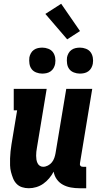

<svg xmlns="http://www.w3.org/2000/svg" viewBox="-20 -992 540 1020"><path d="M133 8Q114 8 97 2.5Q80 -3 68 -15.5Q56 -28 49.5 -44.5Q43 -61 38.5 -78Q34 -95 33.5 -113.5Q33 -132 33.5 -150.5Q34 -169 36 -187.5Q38 -206 41 -225L71 -406H53V-520H228L176 -206Q174 -196 173 -185.5Q172 -175 172 -164.5Q172 -154 173.5 -144.5Q175 -135 179 -126Q183 -117 191 -111.5Q199 -106 209 -106Q222 -106 234.5 -112.5Q247 -119 255.5 -129.5Q264 -140 268.5 -153Q273 -166 275 -178L332 -520H470L405 -126Q404 -122 404.5 -118Q405 -114 407.5 -111Q410 -108 413.5 -107Q417 -106 421 -106H438V8H402Q379 8 356.5 4Q334 0 314.5 -10.5Q295 -21 282 -39Q269 -57 265 -80Q255 -61 241 -44.5Q227 -28 210 -16Q193 -4 173 2Q153 8 133 8ZM404 -601Q388 -601 372.5 -607Q357 -613 348 -625Q339 -637 336.5 -653.5Q334 -670 336 -687Q338 -698 344 -709Q350 -720 360 -727Q370 -734 381.5 -736.5Q393 -739 405 -739Q421 -739 436.5 -733Q452 -727 461 -715Q470 -703 473 -686.5Q476 -670 473 -653Q471 -642 465 -631Q459 -620 449 -613Q439 -606 427.5 -603.5Q416 -601 404 -601ZM204 -601Q188 -601 172.5 -607Q157 -613 148 -625Q139 -637 136.5 -653.5Q134 -670 136 -687Q138 -698 144 -709Q150 -720 160 -727Q170 -734 181.5 -736.5Q193 -739 205 -739Q221 -739 236.5 -733Q252 -727 261 -715Q270 -703 273 -686.5Q276 -670 273 -653Q271 -642 265 -631Q259 -620 249 -613Q239 -606 227.5 -603.5Q216 -601 204 -601ZM337 -783 221 -918 305 -972 405 -827Z"/></svg>

Font: Iosevka Curly Slab Heavy
Style: Italic
Weight: 900
Italic angle: -9°
Monospace: yes
Designer: Belleve Invis
Foundry: Belleve Invis
Version: Version 22.1.2; ttfautohint (v1.8.4)